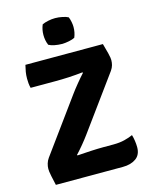

<svg xmlns="http://www.w3.org/2000/svg" viewBox="-130 -974 840 1059"><g transform="rotate(-15 290.0 -445.0)"><path d="M279 -460.5Q293.5 -480.5 317 -509.2Q340.5 -538 359.5 -558.5L356.5 -561.5Q339 -559.5 318.5 -557.8Q298 -556 277.2 -555Q256.5 -554 237 -553.5Q217.5 -553 202.5 -553H59Q55.5 -567 54.2 -580.2Q53 -593.5 53 -606.5Q53 -627 56 -645Q59 -663 64 -683H506.5Q517 -645.5 521.8 -626.5Q526.5 -607.5 527.5 -599.2Q528.5 -591 528.5 -585Q528.5 -571.5 524.8 -557.5Q521 -543.5 511 -529L288 -223Q273.5 -203 251.5 -176.2Q229.5 -149.5 210 -129L213 -126Q245 -128.5 288 -130.8Q331 -133 363 -133H418.5Q455 -133 483 -140Q511 -147 531.5 -156.5Q536 -142 539 -122.5Q542 -103 542 -84.5Q542 -41.5 512.8 -20.8Q483.5 0 437.5 0H55Q47 -35.5 43.2 -53.5Q39.5 -71.5 38.5 -80.2Q37.5 -89 37.5 -96Q37.5 -110.5 42.2 -126.2Q47 -142 56.5 -155ZM202.5 -816Q202.5 -846.5 214 -874Q227 -880.5 247.8 -885Q268.5 -889.5 288.5 -889.5Q308.5 -889.5 330 -885Q351.5 -880.5 363 -874Q368.5 -860.5 371.5 -844.8Q374.5 -829 374.5 -816Q374.5 -785 363 -757.5Q351.5 -751 330 -746.5Q308.5 -742 288.5 -742Q268.5 -742 247.2 -746.2Q226 -750.5 214 -757.5Q202.5 -785 202.5 -816Z"/></g></svg>

Font: Signika SC
Style: Regular
Weight: 300
Designer: Anna Giedryś
Foundry: Anna Giedryś
Version: Version 2.000